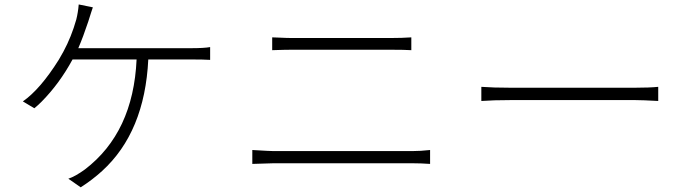

<svg xmlns="http://www.w3.org/2000/svg" viewBox="-20 -799 3040 849"><path d="M326.2 -585.9H822.3Q882.8 -585.9 909.2 -590.8V-534.2Q880.9 -536.1 822.3 -536.1H635.7Q620.1 -214.8 431.6 -43Q388.7 -3.9 336.9 29.3L282.2 -8.8Q312.5 -18.6 355.5 -49.8Q569.3 -212.9 584 -536.1H300.8Q243.2 -429.7 164.1 -349.6Q146.5 -332 131.8 -320.3L81.1 -350.6Q158.2 -404.3 240.2 -535.2Q252 -554.7 260.7 -571.3Q295.9 -636.7 317.4 -712.9Q325.2 -744.1 328.1 -779.3L390.6 -766.6Q387.7 -758.8 382.8 -743.2Q374 -716.8 370.1 -703.1Q347.7 -635.7 326.2 -585.9Z M1095.7 -74.2V-135.7Q1174.8 -130.9 1189.5 -130.9H1802.7Q1838.9 -130.9 1881.8 -135.7V-74.2Q1841.8 -77.1 1802.7 -77.1H1189.5Q1186.5 -77.1 1095.7 -74.2ZM1183.6 -577.1V-633.8Q1193.4 -633.8 1210.9 -632.8Q1249 -630.9 1269.5 -630.9H1707Q1757.8 -630.9 1798.8 -633.8V-577.1Q1770.5 -579.1 1707 -579.1H1269.5Q1239.3 -579.1 1183.6 -577.1Z M2108.4 -352.5V-415Q2162.1 -411.1 2235.4 -411.1H2789.1Q2851.6 -411.1 2890.6 -415V-352.5Q2819.3 -356.4 2790 -356.4H2235.4Q2163.1 -356.4 2108.4 -352.5Z"/></svg>

Font: Taipei Sans TC Beta Light
Style: Regular
Weight: 300
Designer: JT Foundry
Foundry: JT Foundry
Version: Version 1.000